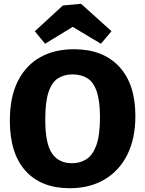

<svg xmlns="http://www.w3.org/2000/svg" viewBox="-20 -981 766 1014"><path d="M348 13Q198 13 115 -78.5Q32 -170 32 -344Q32 -468 74 -552Q116 -636 192 -678.5Q268 -721 371 -721Q524 -721 609.5 -629Q695 -537 695 -368Q695 -250 652.5 -164.5Q610 -79 532 -33Q454 13 348 13ZM360 -119Q404 -119 437 -140.5Q470 -162 489 -214.5Q508 -267 508 -361Q508 -446 491.5 -496Q475 -546 442.5 -567Q410 -588 363 -588Q319 -588 286.5 -567.5Q254 -547 236.5 -495Q219 -443 219 -350Q219 -223 254.5 -171Q290 -119 360 -119ZM218 -750 164 -816 312 -952 408 -961 569 -816 513 -750 364 -839Z"/></svg>

Font: Bitter ExtraBold
Style: Regular
Weight: 800
Designer: Sol Matas, and Bitter project Authors
Foundry: Sol Matas
Version: Version 2.001